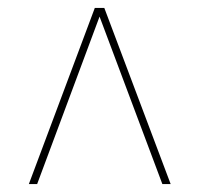

<svg xmlns="http://www.w3.org/2000/svg" viewBox="-20 -734 505 486"><path d="M53 -268 220 -714H244L412 -268H391L232 -692L74 -268Z"/></svg>

Font: Noto Serif Display Condensed SemiBold
Style: Italic
Weight: 600
Width: 3
Italic angle: -12°
Designer: Monotype Design Team
Foundry: Monotype Imaging Inc.
Version: Version 2.009